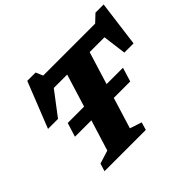

<svg xmlns="http://www.w3.org/2000/svg" viewBox="-164 -989 1223 1223"><g transform="rotate(-45 447.0 -377.5)"><path d="M169 -288.5 198.5 -383H346L414 -603.5H293.5L173 -445H83L206 -755H281L301.5 -707H769.5L820.5 -755H894L853.5 -445H770.5L750 -603.5H616.5L548.5 -383H696L667 -288.5H519L454.5 -79L534.5 -52.5L519 0H147L163 -52.5L252.5 -80.5L317 -288.5Z"/></g></svg>

Font: Newsreader Caption
Style: Bold Italic
Weight: 700
Italic angle: -17°
Designer: Hugues Gentile
Foundry: Production Type
Version: Version 1.001